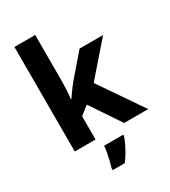

<svg xmlns="http://www.w3.org/2000/svg" viewBox="-232 -874 1073 1209"><g transform="rotate(-30 305.0 -269.5)"><path d="M224 -423Q224 -396 222 -360.5Q220 -325 216 -297H220Q227 -308 238 -323Q249 -338 260.5 -354Q272 -370 281 -381L423 -546H594L392 -314L607 0H432L286 -218L224 -169V0H73V-760H224ZM390 71Q382 95 370 120Q358 145 343 170.5Q328 196 309 221H221V208Q227 188 233.5 161.5Q240 135 245 108Q250 81 251 61H390Z"/></g></svg>

Font: Noto Sans Lao Looped
Style: Bold
Weight: 700
Designer: Mark Frömberg, Ben Mitchell
Foundry: The Fontpad Ltd
Version: Version 1.001